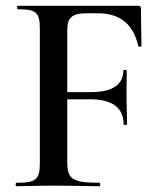

<svg xmlns="http://www.w3.org/2000/svg" viewBox="-20 -645 558 665"><path d="M468 -616C468 -622 466 -625 459 -625H42C38 -625 38 -613 42 -613C107 -613 118 -601 118 -544V-81C118 -23 106 -12 37 -12C33 -12 33 0 37 0C71 0 116 -2 163 -2C231 -2 281 0 325 0C328 0 328 -12 325 -12C229 -12 213 -25 213 -85V-301H293C371 -301 408 -270 408 -215C408 -211 420 -211 420 -215C420 -251 418 -280 418 -313C418 -339 419 -358 419 -400C419 -404 407 -404 407 -400C407 -353 371 -326 295 -326H213V-543C213 -583 230 -599 279 -599H319C396 -599 442 -561 459 -485C459 -482 470 -483 470 -486Z"/></svg>

Font: Cormorant SC Semi
Style: Regular
Weight: 600
Designer: Christian Thalmann (Catharsis Fonts)
Version: Version 1.000;PS 001.000;hotconv 1.0.70;makeotf.lib2.5.58329